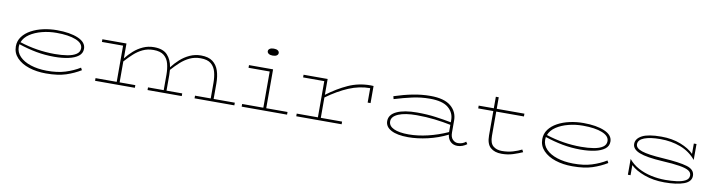

<svg xmlns="http://www.w3.org/2000/svg" viewBox="-25 -1073 6068 1625"><g transform="rotate(10 3009.5 -260.0)"><path d="M370 11Q289 11 223.5 -10.5Q158 -32 119 -73Q80 -114 80 -171Q80 -218 107 -254.5Q134 -291 180 -316Q226 -341 283 -353.5Q340 -366 400 -366Q513 -366 582.5 -336Q652 -306 652 -250Q652 -211 620.5 -187Q589 -163 535.5 -151.5Q482 -140 414 -140Q334 -140 259 -154Q184 -168 107 -194Q105 -183 105 -171Q105 -124 139.5 -88.5Q174 -53 234 -33.5Q294 -14 370 -13Q463 -12 531.5 -33.5Q600 -55 655 -89L666 -69Q609 -34 540.5 -11.5Q472 11 370 11ZM400 -343Q336 -343 276 -327.5Q216 -312 172.5 -283Q129 -254 113 -212Q261 -164 414 -164Q474 -164 522.5 -172Q571 -180 599 -199Q627 -218 627 -250Q627 -294 566 -318.5Q505 -343 400 -343Z M791 0V-23H973V-334H791V-357H998V-229Q1026 -265 1061.5 -296.5Q1097 -328 1140.5 -347.5Q1184 -367 1234 -367Q1312 -367 1349 -327Q1386 -287 1396 -223Q1424 -260 1460.5 -293Q1497 -326 1542 -346.5Q1587 -367 1638 -367Q1702 -367 1738.5 -339.5Q1775 -312 1790.5 -264.5Q1806 -217 1806 -156V-23H1988V0H1646V-23H1781V-156Q1781 -207 1770 -249.5Q1759 -292 1728.5 -317.5Q1698 -343 1638 -343Q1587 -343 1545 -323Q1503 -303 1467.5 -270.5Q1432 -238 1399 -201Q1401 -180 1401 -156V-23H1536V0H1242V-23H1377V-156Q1377 -207 1366 -249.5Q1355 -292 1324 -317.5Q1293 -343 1234 -343Q1183 -343 1142 -323.5Q1101 -304 1066 -272Q1031 -240 998 -203V-23H1133V0Z M2051 0V-23H2233V-334H2051V-357H2258V-23H2441V0ZM2234 -471Q2212 -471 2199.5 -479.5Q2187 -488 2187 -501Q2187 -514 2199.5 -522.5Q2212 -531 2234 -531Q2257 -531 2269 -522.5Q2281 -514 2281 -501Q2281 -488 2269 -479.5Q2257 -471 2234 -471Z M2520 0V-23H2702V-334H2520V-357H2727V-221Q2815 -287 2903.5 -327Q2992 -367 3095 -367L3120 -366V-219H3095V-343Q3003 -343 2912.5 -305Q2822 -267 2727 -198V-23H2910V0Z M3482 10Q3388 10 3336.5 -17.5Q3285 -45 3285 -94Q3285 -150 3348.5 -179.5Q3412 -209 3523 -209Q3610 -209 3682.5 -199Q3755 -189 3817 -177V-197Q3817 -260 3767.5 -301.5Q3718 -343 3610 -343Q3532 -343 3458 -326.5Q3384 -310 3306 -286L3300 -310Q3382 -337 3458.5 -352Q3535 -367 3610 -367Q3728 -367 3785 -319.5Q3842 -272 3842 -197V-93Q3842 -53 3861.5 -33.5Q3881 -14 3906 -14Q3946 -14 3974 -38L3987 -19Q3970 -6 3949 2Q3928 10 3905 10Q3871 10 3847.5 -11Q3824 -32 3819 -71Q3739 -31 3650.5 -10.5Q3562 10 3482 10ZM3310 -96Q3310 -56 3355 -35Q3400 -14 3482 -14Q3560 -14 3646.5 -34.5Q3733 -55 3817 -93V-155Q3755 -168 3680 -177Q3605 -186 3523 -186Q3424 -186 3367 -162Q3310 -138 3310 -96Z M4286 11Q4225 11 4190 -20Q4155 -51 4155 -124V-333H4025V-357H4155V-456H4180V-357H4418V-333H4180V-124Q4180 -62 4209 -37.5Q4238 -13 4284 -13Q4336 -13 4379 -26Q4422 -39 4453 -55L4464 -34Q4431 -19 4385 -4Q4339 11 4286 11Z M4894 11Q4813 11 4747.5 -10.5Q4682 -32 4643 -73Q4604 -114 4604 -171Q4604 -218 4631 -254.5Q4658 -291 4704 -316Q4750 -341 4807 -353.5Q4864 -366 4924 -366Q5037 -366 5106.5 -336Q5176 -306 5176 -250Q5176 -211 5144.5 -187Q5113 -163 5059.5 -151.5Q5006 -140 4938 -140Q4858 -140 4783 -154Q4708 -168 4631 -194Q4629 -183 4629 -171Q4629 -124 4663.5 -88.5Q4698 -53 4758 -33.5Q4818 -14 4894 -13Q4987 -12 5055.5 -33.5Q5124 -55 5179 -89L5190 -69Q5133 -34 5064.5 -11.5Q4996 11 4894 11ZM4924 -343Q4860 -343 4800 -327.5Q4740 -312 4696.5 -283Q4653 -254 4637 -212Q4785 -164 4938 -164Q4998 -164 5046.5 -172Q5095 -180 5123 -199Q5151 -218 5151 -250Q5151 -294 5090 -318.5Q5029 -343 4924 -343Z M5684 10Q5590 10 5512.5 -18Q5435 -46 5393 -87V0H5370V-136Q5405 -93 5456 -65.5Q5507 -38 5567.5 -25Q5628 -12 5689 -12Q5741 -12 5787 -18Q5833 -24 5861.5 -40Q5890 -56 5890 -85Q5890 -111 5865.5 -126Q5841 -141 5786 -150Q5731 -159 5639 -164Q5501 -172 5439 -196.5Q5377 -221 5377 -267Q5377 -312 5429 -339.5Q5481 -367 5594 -367Q5687 -367 5760 -338.5Q5833 -310 5874 -268V-357H5897V-220Q5843 -285 5763.5 -315Q5684 -345 5590 -345Q5502 -345 5451.5 -325.5Q5401 -306 5401 -268Q5401 -234 5455 -215.5Q5509 -197 5639 -189Q5781 -180 5847.5 -160Q5914 -140 5914 -86Q5914 -36 5852.5 -13Q5791 10 5684 10Z"/></g></svg>

Font: Padyakke Expanded One
Style: Regular
Weight: 400
Designer: James Puckett
Foundry: Dunwich Type Founders
Version: Version 1.500; ttfautohint (v1.8.4.7-5d5b)